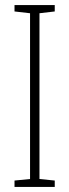

<svg xmlns="http://www.w3.org/2000/svg" viewBox="-20 -734 272 754"><path d="M195 0H37V-25L98 -31V-682L37 -689V-714H195V-689L135 -682V-31L195 -25Z"/></svg>

Font: Noto Sans Lao ExtraCondensed ExtraLight
Style: Regular
Weight: 200
Width: 2
Designer: Monotype Design Team
Foundry: Monotype Imaging Inc.
Version: Version 2.003; ttfautohint (v1.8.4.7-5d5b)